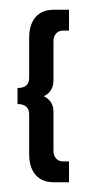

<svg xmlns="http://www.w3.org/2000/svg" viewBox="-20 -292 178 395"><path d="M16 -78C31 -78 40 -71 40 -57V26C40 51 50 83 91 83H122V40H109C98 40 90 31 90 19V-62C90 -79 81 -89 70 -94C81 -99 90 -109 90 -127V-208C90 -220 98 -229 109 -229H122V-272H91C50 -272 40 -240 40 -215V-132C40 -117 31 -111 16 -111Z"/></svg>

Font: Hussar Tani
Style: Dwa
Weight: 700
Foundry: Cannot Into Space Fonts
Version: Version 0.92